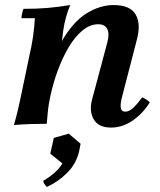

<svg xmlns="http://www.w3.org/2000/svg" viewBox="-20 -490 634 760"><path d="M35 5Q45 -29 51 -55.5Q57 -82 63 -110L96 -268Q105 -306 110.5 -343Q116 -380 118 -418H65Q65 -425 67.5 -436.5Q70 -448 73 -455Q126 -455 167.5 -458.5Q209 -462 258 -470Q249 -449 241.5 -422.5Q234 -396 230 -367.5Q226 -339 223 -310L179 -108Q173 -81 170 -54.5Q167 -28 165 0Q132 0 100.5 1Q69 2 35 5ZM419 15Q369 15 350.5 -18.5Q332 -52 345 -98L405 -323Q414 -357 404.5 -375.5Q395 -394 369 -394Q336 -394 306 -369Q276 -344 251.5 -302.5Q227 -261 208.5 -210.5Q190 -160 179 -108H149Q178 -244 222.5 -323Q267 -402 321 -436Q375 -470 430 -470Q495 -470 517 -432.5Q539 -395 521 -330L463 -106Q456 -80 458 -64Q460 -48 476 -48Q490 -48 505.5 -61.5Q521 -75 543 -105Q551 -101 558.5 -96.5Q566 -92 573 -85Q546 -41 505.5 -13Q465 15 419 15ZM252 39 299 79 293 110Q281 159 246 194Q211 229 166 250Q154 240 151 226Q176 211 195.5 194Q215 177 227 157L179 118L193 56Z"/></svg>

Font: Poltawski Nowy SemiBold
Style: Italic
Weight: 600
Italic angle: -12°
Version: Version 1.001;gftools[0.9.25]